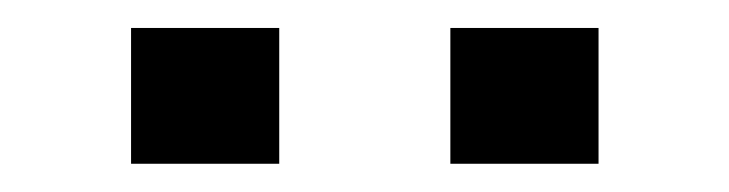

<svg xmlns="http://www.w3.org/2000/svg" viewBox="-20 -731 524 138"><path d="M410.2 -613.3H303.7V-710.9H410.2ZM180.7 -613.3H74.2V-710.9H180.7Z"/></svg>

Font: TypoPRO Roboto Slab
Style: Regular
Weight: 400
Designer: Google
Version: Version 1.100263; 2013; ttfautohint (v0.94.20-1c74) -l 8 -r 